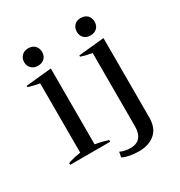

<svg xmlns="http://www.w3.org/2000/svg" viewBox="-182 -788 976 1039"><g transform="rotate(-30 306.0 -268.5)"><path d="M104 -566C114 -556 127 -551 144 -551C161 -551 174 -556 185 -566C195 -576 200 -589 200 -605C200 -621 195 -634 185 -645C174 -655 161 -660 144 -660C127 -660 114 -655 104 -645C93 -634 88 -621 88 -605C88 -589 93 -576 104 -566ZM432 -566C442 -556 455 -551 472 -551C489 -551 502 -556 513 -566C523 -576 528 -589 528 -605C528 -621 523 -634 513 -645C502 -655 489 -660 472 -660C455 -660 442 -655 432 -645C422 -634 417 -621 417 -605C417 -589 422 -576 432 -566ZM26 -11C26 -11 26 0 26 0C26 0 276 0 276 0C276 0 276 -11 276 -11C253 -18 227 -25 196 -30C196 -30 196 -504 196 -504C196 -504 36 -488 36 -488C36 -488 36 -480 36 -480C56 -473 79 -468 106 -463C106 -463 106 -30 106 -30C101 -29 90 -27 72 -24C54 -20 39 -16 26 -11ZM285 104C314 117 348 123 386 123C428 123 462 112 487 90C512 69 525 36 525 -9C525 -9 525 -504 525 -504C525 -504 365 -488 365 -488C365 -488 365 -480 365 -480C382 -474 405 -468 434 -463C434 -463 434 -5 434 -5C434 24 427 47 414 62C401 77 381 85 355 85C331 85 310 80 291 71C291 71 285 104 285 104Z"/></g></svg>

Font: BUSH 25 TRIRONG 0515 A
Style: Regular
Weight: 400
Designer: Katatrad Team
Foundry: CadsonDemak